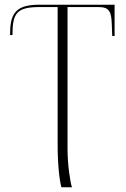

<svg xmlns="http://www.w3.org/2000/svg" viewBox="-20 -556 535 816"><path d="M241 240H286C279 223 267 144 267 79V-526H399C445 -526 453 -506 455 -455L457 -403H467V-536H147C51 -536 23 -502 23 -415V-407H33C33 -499 50 -526 148 -526H225V61C225 145 233 212 241 240Z"/></svg>

Font: Noto Serif Display ExtraLight
Style: Regular
Weight: 200
Designer: Monotype Design Team
Foundry: Monotype Imaging Inc.
Version: Version 2.009